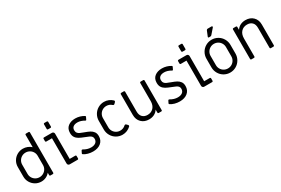

<svg xmlns="http://www.w3.org/2000/svg" viewBox="85 -1875 4390 3003"><g transform="rotate(-30 2280.0 -373.0)"><path d="M65 -196V-370Q65 -427 93 -475Q121 -523 169.5 -551Q218 -579 275 -579Q316 -579 354.5 -564Q393 -549 422 -522V-745Q422 -751 426 -755Q430 -759 436 -759H486Q492 -759 496 -755Q500 -751 500 -745V-14Q500 -8 496 -4Q492 0 486 0H440Q434 0 430 -4Q426 -8 426 -14V-58Q398 -24 358.5 -5.5Q319 13 274 13Q217 13 169 -15Q121 -43 93 -91Q65 -139 65 -196ZM422 -200V-366Q422 -404 403.5 -436Q385 -468 352.5 -486.5Q320 -505 282 -505Q244 -505 212 -486.5Q180 -468 161.5 -436Q143 -404 143 -366V-200Q143 -162 161.5 -130Q180 -98 212 -79.5Q244 -61 282 -61Q320 -61 352.5 -79.5Q385 -98 403.5 -130Q422 -162 422 -200Z M754 -658V-745Q754 -751 758 -755Q762 -759 768 -759H816Q822 -759 826 -755Q830 -751 830 -745V-658Q830 -652 826 -648Q822 -644 816 -644H768Q762 -644 758 -648Q754 -652 754 -658ZM753 -36V-492H649Q643 -492 639 -496Q635 -500 635 -506V-552Q635 -558 639 -562Q643 -566 649 -566H795Q810 -566 820.5 -555.5Q831 -545 831 -530V-74H934Q940 -74 944 -70Q948 -66 948 -60V-14Q948 -8 944 -4Q940 0 934 0H789Q774 0 763.5 -10.5Q753 -21 753 -36Z M1043 -37Q1039 -39 1037.5 -43.5Q1036 -48 1038 -53L1059 -95Q1064 -103 1072 -103Q1074 -103 1080 -101Q1146 -61 1213 -61Q1266 -61 1296.5 -84.5Q1327 -108 1327 -151Q1327 -177 1313.5 -193.5Q1300 -210 1278 -220.5Q1256 -231 1209 -249Q1148 -272 1113 -292Q1078 -312 1058 -343Q1038 -374 1038 -422Q1038 -499 1089 -539Q1140 -579 1220 -579Q1262 -579 1303.5 -567Q1345 -555 1378 -533Q1382 -531 1383 -526Q1384 -521 1382 -517L1362 -476Q1360 -470 1354.5 -468Q1349 -466 1343 -470Q1279 -508 1220 -508Q1171 -508 1143.5 -487Q1116 -466 1116 -426Q1116 -395 1131 -376Q1146 -357 1167 -347.5Q1188 -338 1234 -321Q1293 -300 1327 -282Q1361 -264 1383 -234Q1405 -204 1405 -156Q1405 -79 1351.5 -34.5Q1298 10 1209 10Q1163 10 1119 -2Q1075 -14 1043 -37Z M1523 -205V-361Q1523 -420 1552 -470.5Q1581 -521 1631 -550Q1681 -579 1740 -579Q1783 -579 1821.5 -563Q1860 -547 1889 -519Q1895 -513 1895 -505Q1895 -498 1889 -490Q1879 -479 1866 -467Q1859 -461 1851 -461Q1842 -461 1835 -468Q1795 -505 1740 -505Q1702 -505 1670 -486.5Q1638 -468 1619.5 -436Q1601 -404 1601 -366V-200Q1601 -162 1619.5 -130Q1638 -98 1670 -79.5Q1702 -61 1740 -61Q1795 -61 1835 -98Q1842 -105 1851 -105Q1859 -105 1866 -99Q1878 -89 1889 -76Q1895 -70 1895 -61Q1895 -53 1889 -47Q1860 -19 1821.5 -3Q1783 13 1740 13Q1681 13 1631 -16Q1581 -45 1552 -95.5Q1523 -146 1523 -205Z M2030 -176V-552Q2030 -558 2034 -562Q2038 -566 2044 -566H2094Q2100 -566 2104 -562Q2108 -558 2108 -552V-191Q2108 -128 2142 -94Q2176 -60 2232 -60Q2299 -60 2340 -104Q2381 -148 2381 -225V-552Q2381 -558 2385 -562Q2389 -566 2395 -566H2445Q2451 -566 2455 -562Q2459 -558 2459 -552V-14Q2459 -8 2455 -4Q2451 0 2445 0H2395Q2389 0 2385 -4Q2381 -8 2381 -14V-70Q2355 -29 2313.5 -8Q2272 13 2220 13Q2135 13 2082.5 -39Q2030 -91 2030 -176Z M2609 -37Q2605 -39 2603.5 -43.5Q2602 -48 2604 -53L2625 -95Q2630 -103 2638 -103Q2640 -103 2646 -101Q2712 -61 2779 -61Q2832 -61 2862.5 -84.5Q2893 -108 2893 -151Q2893 -177 2879.5 -193.5Q2866 -210 2844 -220.5Q2822 -231 2775 -249Q2714 -272 2679 -292Q2644 -312 2624 -343Q2604 -374 2604 -422Q2604 -499 2655 -539Q2706 -579 2786 -579Q2828 -579 2869.5 -567Q2911 -555 2944 -533Q2948 -531 2949 -526Q2950 -521 2948 -517L2928 -476Q2926 -470 2920.5 -468Q2915 -466 2909 -470Q2845 -508 2786 -508Q2737 -508 2709.5 -487Q2682 -466 2682 -426Q2682 -395 2697 -376Q2712 -357 2733 -347.5Q2754 -338 2800 -321Q2859 -300 2893 -282Q2927 -264 2949 -234Q2971 -204 2971 -156Q2971 -79 2917.5 -34.5Q2864 10 2775 10Q2729 10 2685 -2Q2641 -14 2609 -37Z M3183 -658V-745Q3183 -751 3187 -755Q3191 -759 3197 -759H3245Q3251 -759 3255 -755Q3259 -751 3259 -745V-658Q3259 -652 3255 -648Q3251 -644 3245 -644H3197Q3191 -644 3187 -648Q3183 -652 3183 -658ZM3182 -36V-492H3078Q3072 -492 3068 -496Q3064 -500 3064 -506V-552Q3064 -558 3068 -562Q3072 -566 3078 -566H3224Q3239 -566 3249.5 -555.5Q3260 -545 3260 -530V-74H3363Q3369 -74 3373 -70Q3377 -66 3377 -60V-14Q3377 -8 3373 -4Q3369 0 3363 0H3218Q3203 0 3192.5 -10.5Q3182 -21 3182 -36Z M3467 -205V-361Q3467 -420 3496 -470.5Q3525 -521 3575 -550Q3625 -579 3684 -579Q3743 -579 3793 -550Q3843 -521 3872 -470.5Q3901 -420 3901 -361V-205Q3901 -146 3872 -95.5Q3843 -45 3793 -16Q3743 13 3684 13Q3625 13 3575 -16Q3525 -45 3496 -95.5Q3467 -146 3467 -205ZM3823 -200V-366Q3823 -404 3804.5 -436Q3786 -468 3754 -486.5Q3722 -505 3684 -505Q3646 -505 3614 -486.5Q3582 -468 3563.5 -436Q3545 -404 3545 -366V-200Q3545 -162 3563.5 -130Q3582 -98 3614 -79.5Q3646 -61 3684 -61Q3722 -61 3754 -79.5Q3786 -98 3804.5 -130Q3823 -162 3823 -200ZM3657 -650 3694 -740Q3702 -759 3722 -759H3789Q3795 -759 3799 -755.5Q3803 -752 3803 -746Q3803 -740 3799 -736L3718 -643Q3708 -631 3692 -631H3668Q3660 -631 3657 -636.5Q3654 -642 3657 -650Z M4056 -15V-552Q4056 -558 4060 -562Q4064 -566 4070 -566H4120Q4126 -566 4130 -562Q4134 -558 4134 -552V-497Q4160 -538 4201.5 -559Q4243 -580 4295 -580Q4380 -580 4432.5 -528Q4485 -476 4485 -391V-15Q4485 -9 4481 -5Q4477 -1 4471 -1H4421Q4415 -1 4411 -5Q4407 -9 4407 -15V-376Q4407 -440 4373.5 -473.5Q4340 -507 4283 -507Q4216 -507 4175 -463Q4134 -419 4134 -342V-15Q4134 -9 4130 -5Q4126 -1 4120 -1H4070Q4064 -1 4060 -5Q4056 -9 4056 -15Z"/></g></svg>

Font: Miriam Libre
Style: Regular
Weight: 400
Designer: Michal Sahar
Foundry: Hagilda
Version: Version 1.001